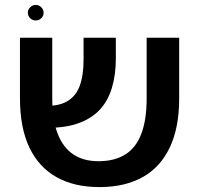

<svg xmlns="http://www.w3.org/2000/svg" viewBox="-20 -753 808 779"><path d="M382 6Q281 6 209 -34.5Q137 -75 99 -155Q61 -235 61 -355V-600H192V-356Q192 -267 214 -210.5Q236 -154 277.5 -126.5Q319 -99 379 -99H385Q447 -100 489.5 -127Q532 -154 553.5 -210.5Q575 -267 575 -354V-600H707V-354Q707 -235 669 -155Q631 -75 560 -35Q489 5 389 6ZM155 -235 148 -324Q213 -320 250 -340.5Q287 -361 303 -403.5Q319 -446 319 -509V-600H450V-515Q450 -450 434 -396.5Q418 -343 383.5 -306.5Q349 -270 292.5 -251Q236 -232 155 -235ZM125 -670Q112 -670 102.5 -679Q93 -688 93 -702Q93 -714 102.5 -723.5Q112 -733 125 -733Q138 -733 147.5 -723.5Q157 -714 157 -702Q157 -688 147.5 -679Q138 -670 125 -670Z"/></svg>

Font: Noto Sans Hebrew Thin SemiBold
Style: Regular
Weight: 600
Version: Version 3.001